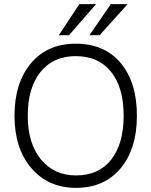

<svg xmlns="http://www.w3.org/2000/svg" viewBox="-20 -899 731 927"><path d="M641 -340Q641 -180 562 -86Q483 8 347 8Q213 8 131.5 -87Q50 -182 50 -340Q50 -499 129.5 -593.5Q209 -688 345 -688Q485 -688 563 -594.5Q641 -501 641 -340ZM114 -340Q114 -207 177.5 -129.5Q241 -52 347 -52Q457 -52 517 -128.5Q577 -205 577 -340Q577 -476 516.5 -552Q456 -628 345 -628Q237 -628 175.5 -551.5Q114 -475 114 -340ZM461 -729H412L515 -879H596ZM313 -729H264L363 -879H444Z"/></svg>

Font: Hind Madurai Light
Style: Regular
Weight: 300
Designer: Jyotish Sonowal
Foundry: Indian Type Foundry
Version: Version 1.001;PS 1.0;hotconv 1.0.86;makeotf.lib2.5.63406; tt